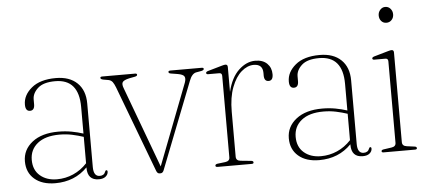

<svg xmlns="http://www.w3.org/2000/svg" viewBox="-46 -709 1807 815"><g transform="rotate(-5 858.0 -302.0)"><path d="M38.5 -94.5Q38.5 -144 79.2 -176Q120 -208 190.5 -208Q220.5 -208 247.2 -203Q274 -198 296.5 -190.5V-304Q296.5 -422.5 196 -422.5Q145.5 -422.5 122 -401Q98.5 -379.5 98.5 -353.5V-332.5Q98.5 -306.5 79 -306.5Q59.5 -306.5 59.5 -334.5Q59.5 -374.5 96 -405Q132.5 -435.5 199.5 -435.5Q258 -435.5 290.8 -404Q323.5 -372.5 323.5 -316.5V-45.5Q323.5 -5.5 350 -5.5Q368.5 -5.5 374 -21.5Q376 -27 379.5 -27Q384.5 -27 384.5 -20.5Q384.5 -9 374.2 -0.2Q364 8.5 345 8.5Q296.5 8.5 296.5 -44.5V-46.5Q242.5 9 159.5 9Q103.5 9 71 -19Q38.5 -47 38.5 -94.5ZM68 -98Q68 -55 96 -31Q124 -7 168 -7Q204.5 -7 237.5 -21.5Q270.5 -36 296.5 -64V-176.5Q274 -184 248.5 -189.5Q223 -195 194.5 -195Q134 -195 101 -168.5Q68 -142 68 -98Z M608 6H603.5Q594.5 6 590 -6L451.5 -373.5Q445.5 -389 439.5 -397Q433.5 -405 423 -407.5L400 -411.5Q388.5 -414 388.5 -419.5Q388.5 -425 396.5 -425H536.5Q545 -425 545 -419.5Q545 -414 535 -412L511.5 -407.5Q486.5 -402 481.5 -393.2Q476.5 -384.5 483.5 -367L611 -23L744 -368.5Q750 -385.5 745 -394.5Q740 -403.5 717 -407.5L689 -412Q678.5 -413.5 678.5 -419.5Q678.5 -425 688 -425H821Q829 -425 829 -419.5Q829 -414 817.5 -411.5L795 -407.5Q777 -403.5 766 -374L621.5 -5Q617 6 608 6Z M931.5 -418.5V-312.5Q946 -373 979 -404Q1012 -435 1049.5 -435Q1082 -435 1100 -417.2Q1118 -399.5 1118 -371.5Q1118 -344.5 1099 -344.5Q1080 -344.5 1080 -369.5V-380.5Q1080 -418 1041.5 -418Q1014.5 -418 989.2 -396.2Q964 -374.5 947.8 -332Q931.5 -289.5 931.5 -228V-36.5Q931.5 -19.5 950.5 -17.5L996 -13Q1005 -12 1005 -5.5Q1005 0 996.5 0H851Q842.5 0 842.5 -6Q842.5 -12 852 -13.5L885.5 -17.5Q904.5 -20 904.5 -36V-383Q904.5 -395.5 893 -395.5H846Q837.5 -395.5 837.5 -401.5Q837.5 -406 846 -409L907 -426.5Q917 -429.5 922 -429.5Q931.5 -429.5 931.5 -418.5Z M1163 -94.5Q1163 -144 1203.8 -176Q1244.5 -208 1315 -208Q1345 -208 1371.8 -203Q1398.5 -198 1421 -190.5V-304Q1421 -422.5 1320.5 -422.5Q1270 -422.5 1246.5 -401Q1223 -379.5 1223 -353.5V-332.5Q1223 -306.5 1203.5 -306.5Q1184 -306.5 1184 -334.5Q1184 -374.5 1220.5 -405Q1257 -435.5 1324 -435.5Q1382.5 -435.5 1415.2 -404Q1448 -372.5 1448 -316.5V-45.5Q1448 -5.5 1474.5 -5.5Q1493 -5.5 1498.5 -21.5Q1500.5 -27 1504 -27Q1509 -27 1509 -20.5Q1509 -9 1498.8 -0.2Q1488.5 8.5 1469.5 8.5Q1421 8.5 1421 -44.5V-46.5Q1367 9 1284 9Q1228 9 1195.5 -19Q1163 -47 1163 -94.5ZM1192.5 -98Q1192.5 -55 1220.5 -31Q1248.5 -7 1292.5 -7Q1329 -7 1362 -21.5Q1395 -36 1421 -64V-176.5Q1398.5 -184 1373 -189.5Q1347.5 -195 1319 -195Q1258.5 -195 1225.5 -168.5Q1192.5 -142 1192.5 -98Z M1619 -547Q1605.5 -547 1597 -556.5Q1588.5 -566 1588.5 -580.5Q1588.5 -594.5 1597.5 -604.5Q1606.5 -614.5 1619 -614.5Q1632.5 -614.5 1641.2 -604.5Q1650 -594.5 1650 -580.5Q1650 -566 1641 -556.5Q1632 -547 1619 -547ZM1639.5 -418.5V-36.5Q1639.5 -20 1658.5 -17.5L1692 -13Q1701 -12 1701 -5.5Q1701 0 1692.5 0H1558.5Q1550.5 0 1550.5 -5.5Q1550.5 -11 1559 -12.5L1593.5 -17.5Q1612.5 -20 1612.5 -36V-383Q1612.5 -395.5 1601 -395.5H1554Q1545.5 -395.5 1545.5 -401.5Q1545.5 -406 1554 -409L1615 -426.5Q1625 -429.5 1630 -429.5Q1639.5 -429.5 1639.5 -418.5Z"/></g></svg>

Font: Fraunces 144pt S050 Thin
Style: Regular
Weight: 100
Version: Version 1.000; ttfautohint (v1.8.3)